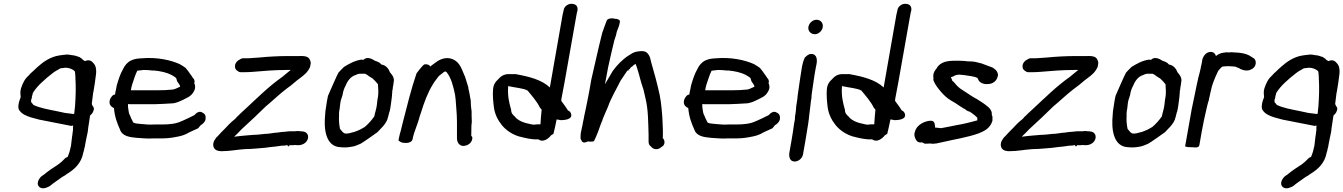

<svg xmlns="http://www.w3.org/2000/svg" viewBox="-20 -781 7144 1021"><path d="M92 -312C86 -295 89 -276 90 -264C87 -256 82 -244 80 -234C78 -222 75 -205 82 -196C94 -176 118 -165 144 -157L188 -145C245 -134 299 -123 356 -112L358 -111C362 -113 363 -113 369 -113C366 -92 371 -102 366 -75V-74C366 -67 364 -61 363 -53V-52C361 -35 359 -20 357 -2C357 -2 356 -1 355 3C354 10 353 15 351 20V22C349 31 345 38 340 53C339 54 332 57 328 59L326 61C314 74 304 83 289 94C265 109 237 128 213 148L201 156C185 170 170 199 191 215C210 228 234 214 244 209C264 192 288 177 311 160C319 156 329 150 336 144C374 121 413 88 423 30C425 25 427 18 428 10C430 5 430 2 431 -1L433 -13C435 -26 443 -62 446 -77C449 -92 447 -88 449 -101L452 -120C456 -145 456 -144 459 -167C465 -172 473 -179 477 -192C481 -201 480 -210 473 -217L468 -228C470 -246 473 -266 475 -285L477 -294C483 -326 487 -358 491 -390C493 -411 490 -433 476 -446C469 -455 455 -467 432 -456C427 -459 417 -464 416 -469C410 -471 409 -474 402 -478H401C388 -483 375 -487 360 -488C352 -490 343 -491 335 -491H333C327 -490 321 -489 316 -489H315C308 -488 300 -487 294 -486C249 -479 211 -453 182 -427C173 -419 164 -411 154 -401C147 -395 139 -388 131 -378C111 -361 100 -336 92 -312ZM146 -252 149 -259 150 -269C151 -273 153 -277 154 -283C154 -284 154 -286 158 -292C170 -310 185 -327 201 -342C220 -360 239 -376 260 -392C272 -402 284 -407 302 -418C309 -419 310 -419 313 -419H315C317 -420 322 -420 328 -421C348 -421 366 -413 377 -403C380 -395 380 -387 381 -370V-366C384 -314 383 -276 379 -216C378 -208 377 -199 376 -189C376 -188 375 -175 374 -175H368C366 -175 361 -176 354 -177C338 -179 323 -180 310 -184H309L281 -190C236 -199 191 -207 158 -223L150 -233C146 -236 144 -239 146 -252Z M563 -245C559 -222 574 -212 586 -206C590 -160 603 -125 619 -90C630 -57 671 -51 707 -48C735 -46 764 -43 797 -45H836C864 -45 887 -47 912 -52C941 -57 962 -62 988 -78C1002 -84 1019 -92 1034 -99C1038 -105 1043 -110 1048 -116C1056 -120 1070 -131 1073 -146C1076 -165 1070 -176 1057 -182C1040 -194 1022 -179 1014 -169C993 -159 971 -147 949 -138H948C919 -123 883 -119 840 -119H800C773 -117 752 -120 727 -122C712 -123 696 -125 689 -129C685 -136 680 -146 677 -153C673 -166 667 -172 665 -184C663 -199 659 -213 661 -228C665 -227 670 -227 672 -227H806C834 -228 861 -229 889 -231C917 -231 937 -243 955 -251H956L957 -252C973 -261 995 -267 1009 -292C1022 -312 1018 -328 1013 -339L1015 -349C1013 -356 1012 -362 1006 -366C1002 -373 997 -381 991 -388C985 -398 976 -409 967 -420C958 -426 950 -432 939 -438H938V-439C888 -462 814 -478 734 -471C716 -470 697 -469 678 -460C658 -451 643 -433 634 -413C619 -387 610 -358 601 -327L596 -301C594 -295 593 -289 592 -279L581 -275C573 -268 565 -257 563 -245ZM676 -301C677 -309 679 -319 682 -329C691 -355 698 -381 710 -405C719 -406 731 -407 744 -409C758 -409 774 -408 791 -406H800C834 -403 868 -395 891 -383C899 -378 919 -368 918 -362C921 -355 921 -347 926 -343C931 -337 938 -326 938 -320C930 -317 924 -313 916 -310C910 -308 903 -305 901 -305H900C874 -302 846 -301 819 -301Z M1114 -7C1117 16 1136 23 1159 23C1204 23 1237 15 1281 12C1304 12 1330 10 1352 8L1388 5C1399 4 1410 2 1418 1C1438 -1 1453 -2 1475 -6C1482 -6 1488 -7 1493 -7H1495C1499 -8 1503 -9 1507 -9H1509C1511 0 1514 0 1520 -9H1541L1549 -10C1556 -9 1561 -9 1567 -9C1591 -9 1614 -24 1618 -47C1621 -66 1609 -81 1589 -82C1588 -82 1582 -83 1580 -83C1576 -83 1573 -83 1569 -84H1567C1562 -84 1556 -84 1549 -83H1533C1526 -83 1519 -83 1510 -82C1505 -82 1497 -81 1491 -80C1475 -80 1456 -75 1443 -75H1442C1423 -73 1408 -69 1389 -69H1388C1369 -67 1349 -64 1329 -64L1292 -61C1269 -59 1248 -57 1225 -54C1240 -67 1251 -80 1264 -93C1286 -114 1310 -136 1333 -157C1351 -174 1373 -196 1392 -214C1431 -246 1466 -281 1506 -311C1532 -328 1554 -351 1576 -366C1599 -383 1616 -397 1629 -425L1631 -437C1633 -444 1633 -452 1629 -460C1621 -486 1591 -483 1565 -483H1515C1462 -483 1408 -480 1357 -475L1328 -473C1314 -472 1304 -471 1292 -471H1273C1266 -471 1261 -469 1254 -464C1243 -459 1232 -448 1230 -434C1228 -421 1232 -410 1243 -404C1246 -401 1253 -397 1260 -397H1279C1297 -397 1309 -398 1325 -399C1383 -404 1443 -409 1503 -409H1526C1519 -403 1508 -395 1499 -387L1481 -372C1408 -321 1346 -258 1283 -200L1258 -177C1251 -169 1245 -164 1238 -158V-157C1232 -149 1221 -141 1214 -135L1199 -121C1193 -115 1188 -109 1180 -101C1165 -87 1149 -69 1135 -54H1134L1133 -53C1126 -43 1112 -29 1114 -7Z M1714 -213C1711 -196 1709 -182 1709 -170C1702 -102 1708 1 1794 2C1812 4 1828 3 1845 0C1866 -2 1882 -10 1898 -17C1909 -22 1987 -78 1987 -78C2004 -97 2028 -116 2040 -146L2041 -151C2045 -160 2047 -174 2050 -184L2051 -185C2052 -190 2054 -196 2055 -203L2058 -221C2060 -232 2060 -242 2062 -251V-252C2063 -262 2065 -270 2065 -282C2066 -287 2066 -295 2066 -300L2068 -304V-305C2069 -310 2068 -314 2069 -317C2071 -323 2072 -333 2073 -342C2080 -368 2063 -385 2054 -396C2047 -414 2034 -434 2008 -438C1998 -451 1985 -454 1973 -458V-459H1972C1969 -460 1936 -486 1913 -463H1908L1903 -464H1902C1866 -459 1835 -441 1809 -425C1805 -422 1780 -395 1780 -395C1775 -389 1724 -271 1724 -271C1720 -253 1717 -234 1714 -213ZM1792 -246C1795 -255 1798 -266 1802 -277V-279C1804 -293 1810 -311 1816 -322L1817 -323C1827 -351 1846 -374 1868 -381H1869C1877 -384 1883 -388 1885 -388H1887C1891 -389 1895 -389 1900 -389H1915C1919 -389 1920 -389 1924 -388C1929 -384 1937 -381 1940 -377L1959 -365H1960C1965 -360 1975 -351 1980 -345C1983 -341 1985 -338 1990 -333C1991 -311 1994 -287 1989 -259L1988 -257C1986 -244 1985 -235 1984 -223L1981 -205C1980 -202 1979 -200 1978 -193C1975 -184 1973 -173 1971 -165V-163C1959 -145 1939 -122 1920 -106C1916 -104 1911 -101 1906 -98L1891 -90C1887 -88 1879 -85 1874 -83H1873C1869 -81 1864 -79 1859 -78H1858C1844 -74 1829 -69 1814 -71C1812 -72 1810 -73 1804 -77C1798 -83 1794 -89 1788 -96C1784 -116 1781 -140 1783 -166V-167C1782 -179 1784 -194 1787 -209V-210C1788 -223 1790 -235 1792 -246Z M2099 -34C2108 -27 2115 -21 2133 -21C2141 -20 2170 -21 2174 -41C2182 -84 2201 -117 2212 -163L2218 -180C2235 -236 2255 -289 2281 -331C2290 -347 2302 -361 2314 -377L2338 -396C2340 -398 2344 -399 2346 -401H2349C2351 -400 2352 -399 2355 -397C2379 -368 2391 -321 2400 -276L2403 -251C2404 -234 2406 -215 2407 -198C2411 -155 2410 -111 2410 -64V-46C2410 -29 2418 -8 2441 -5H2442C2464 -5 2487 -18 2491 -41C2492 -46 2494 -52 2486 -59C2486 -75 2487 -96 2487 -115L2489 -133C2489 -152 2487 -168 2488 -185V-187C2485 -205 2483 -229 2483 -250V-251L2482 -252C2480 -262 2479 -271 2477 -282L2470 -314L2471 -315C2465 -336 2458 -355 2452 -376V-377H2451C2436 -409 2428 -451 2385 -467C2352 -480 2319 -466 2297 -449C2296 -448 2290 -444 2286 -441L2275 -433C2273 -432 2273 -431 2269 -427C2264 -435 2253 -441 2239 -439H2238C2227 -436 2196 -391 2195 -391C2167 -309 2145 -220 2122 -130L2112 -89C2109 -77 2104 -63 2102 -50Z M2602 -307C2599 -275 2603 -238 2606 -213C2611 -173 2628 -141 2650 -114C2672 -88 2702 -67 2741 -55H2742C2769 -48 2807 -38 2841 -40H2843C2868 -21 2897 -44 2911 -62L2923 -69C2930 -95 2934 -117 2940 -146C2947 -145 2956 -143 2963 -142H2966C2982 -143 3020 -145 3018 -170V-171C3016 -183 3010 -190 3000 -194C2990 -211 2976 -229 2965 -244V-253C2971 -282 2976 -314 2982 -343L3046 -704C3047 -712 3049 -718 3051 -725V-727C3053 -741 3048 -757 3027 -760C3003 -765 2981 -747 2978 -730C2977 -722 2974 -714 2972 -704L2904 -316C2861 -357 2793 -374 2721 -387H2720C2707 -387 2698 -386 2686 -387C2657 -387 2642 -374 2626 -356C2610 -342 2603 -324 2602 -307ZM2682 -317 2684 -328V-323C2716 -315 2767 -312 2786 -299C2808 -272 2836 -241 2851 -209C2853 -206 2861 -198 2861 -196L2860 -195C2857 -169 2856 -146 2854 -120H2838C2830 -119 2824 -118 2819 -118C2815 -118 2811 -119 2805 -120C2764 -128 2738 -138 2719 -159V-160C2706 -171 2698 -180 2698 -198V-200L2697 -201C2687 -236 2679 -272 2682 -317Z M3069 -76C3067 -67 3068 -58 3067 -49C3067 -44 3067 -41 3072 -35C3075 -21 3091 -20 3105 -29C3111 -28 3116 -28 3121 -28C3126 -28 3132 -27 3139 -31C3154 -62 3165 -91 3176 -124C3178 -127 3178 -128 3180 -134C3183 -138 3184 -145 3186 -150C3193 -168 3203 -190 3213 -213C3229 -260 3258 -307 3280 -352C3292 -370 3305 -390 3315 -404L3316 -407C3317 -406 3316 -405 3318 -405L3322 -406L3324 -412C3326 -413 3328 -414 3329 -414L3330 -416L3333 -421C3337 -424 3340 -427 3344 -429L3345 -430L3346 -432C3351 -436 3356 -439 3360 -441C3367 -425 3372 -404 3379 -382L3382 -370C3388 -347 3394 -327 3402 -304C3406 -289 3409 -272 3413 -256C3427 -200 3427 -131 3429 -63V-45C3430 -37 3424 -12 3442 -2C3452 14 3478 19 3497 1C3519 -9 3516 -35 3506 -45C3506 -45 3505 -47 3504 -48C3505 -52 3505 -56 3505 -61C3506 -91 3503 -129 3502 -160L3498 -206C3496 -231 3492 -253 3488 -276C3475 -336 3459 -395 3442 -453L3437 -474C3433 -485 3427 -496 3416 -504C3400 -513 3374 -508 3359 -505C3347 -501 3336 -495 3323 -486C3290 -465 3261 -435 3238 -403C3223 -377 3211 -357 3197 -333L3214 -424C3225 -473 3236 -524 3247 -567C3252 -582 3257 -595 3260 -613C3266 -628 3275 -647 3277 -670C3272 -676 3264 -682 3249 -681C3239 -686 3213 -684 3207 -673L3203 -663C3201 -657 3198 -650 3195 -641C3195 -641 3193 -638 3192 -633C3189 -626 3186 -614 3182 -605V-604C3163 -531 3137 -410 3124 -356L3115 -304C3112 -285 3107 -266 3104 -247C3100 -224 3095 -204 3091 -184C3088 -172 3086 -160 3084 -149C3081 -138 3080 -129 3078 -118L3074 -100Z M3617 -245C3613 -222 3628 -212 3640 -206C3644 -160 3657 -125 3673 -90C3684 -57 3725 -51 3761 -48C3789 -46 3818 -43 3851 -45H3890C3918 -45 3941 -47 3966 -52C3995 -57 4016 -62 4042 -78C4056 -84 4073 -92 4088 -99C4092 -105 4097 -110 4102 -116C4110 -120 4124 -131 4127 -146C4130 -165 4124 -176 4111 -182C4094 -194 4076 -179 4068 -169C4047 -159 4025 -147 4003 -138H4002C3973 -123 3937 -119 3894 -119H3854C3827 -117 3806 -120 3781 -122C3766 -123 3750 -125 3743 -129C3739 -136 3734 -146 3731 -153C3727 -166 3721 -172 3719 -184C3717 -199 3713 -213 3715 -228C3719 -227 3724 -227 3726 -227H3860C3888 -228 3915 -229 3943 -231C3971 -231 3991 -243 4009 -251H4010L4011 -252C4027 -261 4049 -267 4063 -292C4076 -312 4072 -328 4067 -339L4069 -349C4067 -356 4066 -362 4060 -366C4056 -373 4051 -381 4045 -388C4039 -398 4030 -409 4021 -420C4012 -426 4004 -432 3993 -438H3992V-439C3942 -462 3868 -478 3788 -471C3770 -470 3751 -469 3732 -460C3712 -451 3697 -433 3688 -413C3673 -387 3664 -358 3655 -327L3650 -301C3648 -295 3647 -289 3646 -279L3635 -275C3627 -268 3619 -257 3617 -245ZM3730 -301C3731 -309 3733 -319 3736 -329C3745 -355 3752 -381 3764 -405C3773 -406 3785 -407 3798 -409C3812 -409 3828 -408 3845 -406H3854C3888 -403 3922 -395 3945 -383C3953 -378 3973 -368 3972 -362C3975 -355 3975 -347 3980 -343C3985 -337 3992 -326 3992 -320C3984 -317 3978 -313 3970 -310C3964 -308 3957 -305 3955 -305H3954C3928 -302 3900 -301 3873 -301Z M4279 -639C4275 -617 4291 -599 4313 -599C4333 -599 4352 -617 4355 -636C4359 -658 4344 -676 4322 -676C4302 -676 4283 -659 4279 -639ZM4245 -428C4237 -382 4231 -335 4224 -289C4222 -277 4221 -265 4220 -255L4218 -241L4214 -216C4213 -201 4212 -183 4209 -168L4208 -167C4208 -161 4207 -154 4207 -146L4203 -125C4199 -94 4194 -64 4189 -34L4178 29C4174 49 4178 78 4206 78C4226 78 4246 61 4250 41L4263 -33C4268 -64 4273 -95 4278 -125L4280 -141C4281 -145 4282 -152 4282 -158C4284 -170 4285 -187 4287 -198V-199C4288 -210 4290 -220 4291 -233C4292 -241 4293 -250 4295 -259V-260C4295 -267 4296 -275 4297 -285C4304 -328 4309 -372 4317 -415L4322 -440C4326 -460 4326 -494 4294 -494C4278 -494 4269 -483 4260 -475C4253 -461 4248 -444 4245 -428Z M4377 -307C4374 -275 4378 -238 4381 -213C4386 -173 4403 -141 4425 -114C4447 -88 4477 -67 4516 -55H4517C4544 -48 4582 -38 4616 -40H4618C4643 -21 4672 -44 4686 -62L4698 -69C4705 -95 4709 -117 4715 -146C4722 -145 4731 -143 4738 -142H4741C4757 -143 4795 -145 4793 -170V-171C4791 -183 4785 -190 4775 -194C4765 -211 4751 -229 4740 -244V-253C4746 -282 4751 -314 4757 -343L4821 -704C4822 -712 4824 -718 4826 -725V-727C4828 -741 4823 -757 4802 -760C4778 -765 4756 -747 4753 -730C4752 -722 4749 -714 4747 -704L4679 -316C4636 -357 4568 -374 4496 -387H4495C4482 -387 4473 -386 4461 -387C4432 -387 4417 -374 4401 -356C4385 -342 4378 -324 4377 -307ZM4457 -317 4459 -328V-323C4491 -315 4542 -312 4561 -299C4583 -272 4611 -241 4626 -209C4628 -206 4636 -198 4636 -196L4635 -195C4632 -169 4631 -146 4629 -120H4613C4605 -119 4599 -118 4594 -118C4590 -118 4586 -119 4580 -120C4539 -128 4513 -138 4494 -159V-160C4481 -171 4473 -180 4473 -198V-200L4472 -201C4462 -236 4454 -272 4457 -317Z M4846 -82C4835 -60 4852 -31 4862 -26H4863C4871 -22 4879 -24 4883 -24C4887 -23 4893 -19 4897 -17H4899C4908 -17 4915 -17 4926 -18C4950 -13 4974 -22 4991 -25C5054 -40 5124 -50 5185 -72C5216 -85 5244 -98 5257 -137L5258 -139L5257 -141L5258 -148L5257 -150L5258 -155C5258 -162 5256 -165 5254 -171C5256 -190 5245 -203 5235 -212C5213 -231 5195 -241 5172 -256H5171C5145 -270 5123 -287 5097 -303C5079 -313 5065 -329 5052 -345C5050 -347 5042 -351 5043 -355C5042 -360 5038 -366 5036 -371C5045 -372 5053 -376 5061 -381L5076 -384H5085C5086 -384 5088 -383 5093 -383C5097 -383 5098 -382 5105 -382C5132 -377 5161 -376 5178 -366C5180 -364 5180 -361 5182 -359V-357C5189 -342 5209 -332 5233 -334C5257 -334 5281 -349 5286 -377L5287 -378C5288 -403 5269 -415 5256 -423H5255C5251 -425 5204 -442 5204 -442C5202 -443 5200 -444 5194 -445L5182 -448C5174 -451 5161 -453 5151 -454H5150C5144 -454 5136 -455 5124 -455C5118 -456 5113 -456 5107 -457H5106C5099 -457 5090 -458 5081 -458H5058C5023 -458 4980 -454 4961 -418C4958 -414 4951 -406 4947 -397V-395C4947 -395 4945 -393 4944 -388C4943 -380 4942 -374 4944 -365L4943 -356C4948 -340 4961 -321 4970 -310L4982 -295C4998 -276 5017 -258 5038 -246L5057 -235C5068 -227 5081 -220 5090 -213H5091L5104 -204L5108 -203L5120 -194L5129 -189H5133C5140 -184 5151 -179 5156 -173H5157C5162 -170 5168 -163 5176 -156C5178 -154 5177 -150 5177 -148V-146V-144V-141C5156 -136 5139 -130 5119 -126L5091 -120C5083 -119 5073 -117 5064 -115C5048 -111 5032 -109 5014 -105L4982 -99V-100H4980C4979 -100 4975 -101 4970 -101C4967 -102 4960 -102 4957 -102H4953C4951 -120 4952 -137 4932 -139H4930C4899 -139 4854 -117 4846 -82Z M5302 -7C5305 16 5324 23 5347 23C5392 23 5425 15 5469 12C5492 12 5518 10 5540 8L5576 5C5587 4 5598 2 5606 1C5626 -1 5641 -2 5663 -6C5670 -6 5676 -7 5681 -7H5683C5687 -8 5691 -9 5695 -9H5697C5699 0 5702 0 5708 -9H5729L5737 -10C5744 -9 5749 -9 5755 -9C5779 -9 5802 -24 5806 -47C5809 -66 5797 -81 5777 -82C5776 -82 5770 -83 5768 -83C5764 -83 5761 -83 5757 -84H5755C5750 -84 5744 -84 5737 -83H5721C5714 -83 5707 -83 5698 -82C5693 -82 5685 -81 5679 -80C5663 -80 5644 -75 5631 -75H5630C5611 -73 5596 -69 5577 -69H5576C5557 -67 5537 -64 5517 -64L5480 -61C5457 -59 5436 -57 5413 -54C5428 -67 5439 -80 5452 -93C5474 -114 5498 -136 5521 -157C5539 -174 5561 -196 5580 -214C5619 -246 5654 -281 5694 -311C5720 -328 5742 -351 5764 -366C5787 -383 5804 -397 5817 -425L5819 -437C5821 -444 5821 -452 5817 -460C5809 -486 5779 -483 5753 -483H5703C5650 -483 5596 -480 5545 -475L5516 -473C5502 -472 5492 -471 5480 -471H5461C5454 -471 5449 -469 5442 -464C5431 -459 5420 -448 5418 -434C5416 -421 5420 -410 5431 -404C5434 -401 5441 -397 5448 -397H5467C5485 -397 5497 -398 5513 -399C5571 -404 5631 -409 5691 -409H5714C5707 -403 5696 -395 5687 -387L5669 -372C5596 -321 5534 -258 5471 -200L5446 -177C5439 -169 5433 -164 5426 -158V-157C5420 -149 5409 -141 5402 -135L5387 -121C5381 -115 5376 -109 5368 -101C5353 -87 5337 -69 5323 -54H5322L5321 -53C5314 -43 5300 -29 5302 -7Z M5902 -213C5899 -196 5897 -182 5897 -170C5890 -102 5896 1 5982 2C6000 4 6016 3 6033 0C6054 -2 6070 -10 6086 -17C6097 -22 6175 -78 6175 -78C6192 -97 6216 -116 6228 -146L6229 -151C6233 -160 6235 -174 6238 -184L6239 -185C6240 -190 6242 -196 6243 -203L6246 -221C6248 -232 6248 -242 6250 -251V-252C6251 -262 6253 -270 6253 -282C6254 -287 6254 -295 6254 -300L6256 -304V-305C6257 -310 6256 -314 6257 -317C6259 -323 6260 -333 6261 -342C6268 -368 6251 -385 6242 -396C6235 -414 6222 -434 6196 -438C6186 -451 6173 -454 6161 -458V-459H6160C6157 -460 6124 -486 6101 -463H6096L6091 -464H6090C6054 -459 6023 -441 5997 -425C5993 -422 5968 -395 5968 -395C5963 -389 5912 -271 5912 -271C5908 -253 5905 -234 5902 -213ZM5980 -246C5983 -255 5986 -266 5990 -277V-279C5992 -293 5998 -311 6004 -322L6005 -323C6015 -351 6034 -374 6056 -381H6057C6065 -384 6071 -388 6073 -388H6075C6079 -389 6083 -389 6088 -389H6103C6107 -389 6108 -389 6112 -388C6117 -384 6125 -381 6128 -377L6147 -365H6148C6153 -360 6163 -351 6168 -345C6171 -341 6173 -338 6178 -333C6179 -311 6182 -287 6177 -259L6176 -257C6174 -244 6173 -235 6172 -223L6169 -205C6168 -202 6167 -200 6166 -193C6163 -184 6161 -173 6159 -165V-163C6147 -145 6127 -122 6108 -106C6104 -104 6099 -101 6094 -98L6079 -90C6075 -88 6067 -85 6062 -83H6061C6057 -81 6052 -79 6047 -78H6046C6032 -74 6017 -69 6002 -71C6000 -72 5998 -73 5992 -77C5986 -83 5982 -89 5976 -96C5972 -116 5969 -140 5971 -166V-167C5970 -179 5972 -194 5975 -209V-210C5976 -223 5978 -235 5980 -246Z M6282 -2C6292 1 6299 2 6317 2H6323C6328 2 6355 9 6358 -10L6371 -84C6378 -124 6387 -164 6396 -203C6400 -219 6403 -235 6408 -247V-249C6410 -260 6413 -272 6416 -285V-286C6420 -306 6427 -332 6434 -349C6441 -369 6448 -382 6458 -404C6465 -413 6476 -425 6481 -427C6485 -427 6489 -428 6491 -428C6497 -428 6502 -429 6506 -429H6519C6524 -428 6531 -428 6536 -428C6537 -428 6539 -427 6543 -427C6545 -427 6549 -426 6552 -426L6555 -424L6557 -423L6568 -419L6576 -414C6585 -410 6597 -406 6609 -406C6617 -406 6625 -407 6633 -412C6663 -423 6665 -463 6644 -473L6636 -478C6620 -490 6599 -497 6574 -500C6565 -501 6558 -501 6551 -502H6550C6544 -502 6540 -502 6535 -503H6533C6526 -503 6518 -503 6511 -502C6511 -502 6509 -503 6506 -503H6504C6499 -502 6495 -502 6487 -501C6471 -499 6458 -493 6446 -483C6443 -495 6434 -505 6418 -505C6393 -505 6377 -481 6373 -461L6371 -447C6370 -440 6368 -433 6366 -426L6365 -418C6364 -413 6362 -409 6361 -401C6358 -390 6354 -376 6351 -363V-362C6350 -354 6347 -345 6345 -335C6337 -292 6326 -246 6317 -200Z M6704 -312C6698 -295 6701 -276 6702 -264C6699 -256 6694 -244 6692 -234C6690 -222 6687 -205 6694 -196C6706 -176 6730 -165 6756 -157L6800 -145C6857 -134 6911 -123 6968 -112L6970 -111C6974 -113 6975 -113 6981 -113C6978 -92 6983 -102 6978 -75V-74C6978 -67 6976 -61 6975 -53V-52C6973 -35 6971 -20 6969 -2C6969 -2 6968 -1 6967 3C6966 10 6965 15 6963 20V22C6961 31 6957 38 6952 53C6951 54 6944 57 6940 59L6938 61C6926 74 6916 83 6901 94C6877 109 6849 128 6825 148L6813 156C6797 170 6782 199 6803 215C6822 228 6846 214 6856 209C6876 192 6900 177 6923 160C6931 156 6941 150 6948 144C6986 121 7025 88 7035 30C7037 25 7039 18 7040 10C7042 5 7042 2 7043 -1L7045 -13C7047 -26 7055 -62 7058 -77C7061 -92 7059 -88 7061 -101L7064 -120C7068 -145 7068 -144 7071 -167C7077 -172 7085 -179 7089 -192C7093 -201 7092 -210 7085 -217L7080 -228C7082 -246 7085 -266 7087 -285L7089 -294C7095 -326 7099 -358 7103 -390C7105 -411 7102 -433 7088 -446C7081 -455 7067 -467 7044 -456C7039 -459 7029 -464 7028 -469C7022 -471 7021 -474 7014 -478H7013C7000 -483 6987 -487 6972 -488C6964 -490 6955 -491 6947 -491H6945C6939 -490 6933 -489 6928 -489H6927C6920 -488 6912 -487 6906 -486C6861 -479 6823 -453 6794 -427C6785 -419 6776 -411 6766 -401C6759 -395 6751 -388 6743 -378C6723 -361 6712 -336 6704 -312ZM6758 -252 6761 -259 6762 -269C6763 -273 6765 -277 6766 -283C6766 -284 6766 -286 6770 -292C6782 -310 6797 -327 6813 -342C6832 -360 6851 -376 6872 -392C6884 -402 6896 -407 6914 -418C6921 -419 6922 -419 6925 -419H6927C6929 -420 6934 -420 6940 -421C6960 -421 6978 -413 6989 -403C6992 -395 6992 -387 6993 -370V-366C6996 -314 6995 -276 6991 -216C6990 -208 6989 -199 6988 -189C6988 -188 6987 -175 6986 -175H6980C6978 -175 6973 -176 6966 -177C6950 -179 6935 -180 6922 -184H6921L6893 -190C6848 -199 6803 -207 6770 -223L6762 -233C6758 -236 6756 -239 6758 -252Z"/></svg>

Font: Scribbler
Style: ExBdIta
Weight: 800
Designer: Mew Too
Foundry: Cannot Into Space Fonts
Version: Version 1.001